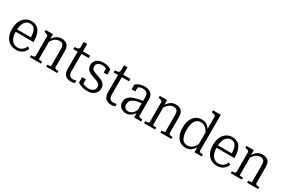

<svg xmlns="http://www.w3.org/2000/svg" viewBox="107 -1912 4581 3099"><g transform="rotate(30 2398.0 -363.0)"><path d="M114 -250Q114 -196 125 -155.5Q136 -115 156.5 -88.5Q177 -62 205 -48.5Q233 -35 267 -35Q304 -35 330.5 -49Q357 -63 375.5 -86Q394 -109 406 -136L445 -110Q428 -74 403 -46.5Q378 -19 344 -4.5Q310 10 265 10Q200 10 149.5 -20Q99 -50 70 -109Q41 -168 41 -252Q41 -337 69 -396.5Q97 -456 145 -487.5Q193 -519 253 -519Q299 -519 335 -503Q371 -487 396 -454Q421 -421 434.5 -368.5Q448 -316 448 -241H97V-286H395L373 -267Q373 -324 365 -363.5Q357 -403 342 -427.5Q327 -452 305 -463Q283 -474 253 -474Q222 -474 196.5 -460Q171 -446 152.5 -418Q134 -390 124 -348Q114 -306 114 -250Z M519 0V-37H524Q544 -37 558.5 -39.5Q573 -42 581.5 -50Q590 -58 590 -72V-426Q590 -441 583.5 -448.5Q577 -456 563.5 -461Q550 -466 529 -471L519 -473V-509H655V-402L661 -395V-47Q661 -44 671 -41.5Q681 -39 695.5 -38Q710 -37 722 -37H725V0ZM1029 0H823V-37H824Q836 -37 850.5 -38Q865 -39 876 -41.5Q887 -44 887 -47V-362Q887 -399 878.5 -422.5Q870 -446 852 -457.5Q834 -469 804 -469Q773 -469 745.5 -456Q718 -443 694 -417Q670 -391 649 -353L648 -409Q670 -445 695 -469.5Q720 -494 750 -506.5Q780 -519 817 -519Q860 -519 892 -503Q924 -487 941 -454.5Q958 -422 958 -369V-72Q958 -58 966.5 -50Q975 -42 990 -39.5Q1005 -37 1024 -37H1029Z M1060 -464V-504H1067Q1094 -504 1111.5 -508Q1129 -512 1138.5 -523Q1148 -534 1148 -553L1194 -509H1348V-464ZM1213 -144Q1213 -105 1223.5 -82Q1234 -59 1253 -48.5Q1272 -38 1297 -38Q1316 -38 1331.5 -42Q1347 -46 1358 -50V-4Q1351 -1 1339.5 2.5Q1328 6 1315 8Q1302 10 1286 10Q1247 10 1214 -4Q1181 -18 1161.5 -52Q1142 -86 1142 -144V-494L1148 -501V-648H1213Z M1705 -129Q1705 -151 1695.5 -166.5Q1686 -182 1669 -193.5Q1652 -205 1629.5 -213.5Q1607 -222 1580 -231Q1549 -240 1521 -252Q1493 -264 1472 -280.5Q1451 -297 1438.5 -321Q1426 -345 1426 -380Q1426 -422 1446.5 -453Q1467 -484 1504.5 -501.5Q1542 -519 1594 -519Q1633 -519 1662.5 -512Q1692 -505 1711.5 -495.5Q1731 -486 1742 -476V-381H1674V-467Q1682 -466 1688 -462.5Q1694 -459 1697.5 -453.5Q1701 -448 1702 -441.5Q1703 -435 1702 -428Q1690 -443 1673.5 -453.5Q1657 -464 1637 -469Q1617 -474 1593 -474Q1543 -474 1517 -450.5Q1491 -427 1491 -389Q1491 -366 1500.5 -350.5Q1510 -335 1528 -324.5Q1546 -314 1568.5 -305.5Q1591 -297 1617 -289Q1647 -279 1674.5 -267.5Q1702 -256 1724 -239.5Q1746 -223 1758.5 -199Q1771 -175 1771 -141Q1771 -98 1749 -63.5Q1727 -29 1686.5 -9.5Q1646 10 1590 10Q1549 10 1515.5 3Q1482 -4 1456 -16.5Q1430 -29 1410 -44V-143H1480V-30Q1469 -37 1462.5 -44.5Q1456 -52 1453 -59.5Q1450 -67 1450 -74.5Q1450 -82 1452 -88Q1469 -70 1490 -58Q1511 -46 1536 -40.5Q1561 -35 1590 -35Q1625 -35 1650.5 -46Q1676 -57 1690.5 -78.5Q1705 -100 1705 -129Z M1812 -464V-504H1819Q1846 -504 1863.5 -508Q1881 -512 1890.5 -523Q1900 -534 1900 -553L1946 -509H2100V-464ZM1965 -144Q1965 -105 1975.5 -82Q1986 -59 2005 -48.5Q2024 -38 2049 -38Q2068 -38 2083.5 -42Q2099 -46 2110 -50V-4Q2103 -1 2091.5 2.5Q2080 6 2067 8Q2054 10 2038 10Q1999 10 1966 -4Q1933 -18 1913.5 -52Q1894 -86 1894 -144V-494L1900 -501V-648H1965Z M2472 -306V-264Q2423 -258 2385.5 -249.5Q2348 -241 2321 -229.5Q2294 -218 2277.5 -203Q2261 -188 2252.5 -167.5Q2244 -147 2244 -121Q2244 -95 2254.5 -76Q2265 -57 2284 -46.5Q2303 -36 2329 -36Q2361 -36 2387 -52Q2413 -68 2433.5 -98Q2454 -128 2467 -168L2473 -112Q2458 -74 2434.5 -47Q2411 -20 2380 -5Q2349 10 2312 10Q2272 10 2240 -6Q2208 -22 2189.5 -52Q2171 -82 2171 -121Q2171 -162 2189 -192.5Q2207 -223 2244 -244.5Q2281 -266 2337.5 -281Q2394 -296 2472 -306ZM2460 0V-108L2454 -109V-363Q2454 -405 2443 -429Q2432 -453 2410 -463.5Q2388 -474 2356 -474Q2310 -474 2281 -455.5Q2252 -437 2235 -410Q2233 -420 2235 -428.5Q2237 -437 2242 -444.5Q2247 -452 2253.5 -457Q2260 -462 2269 -465V-373H2200V-462Q2213 -474 2235.5 -487Q2258 -500 2290 -509.5Q2322 -519 2361 -519Q2395 -519 2424 -511Q2453 -503 2475.5 -486Q2498 -469 2511 -441.5Q2524 -414 2524 -373V-72Q2524 -58 2532.5 -50Q2541 -42 2556 -39.5Q2571 -37 2591 -37H2594V0Z M2647 0V-37H2652Q2672 -37 2686.5 -39.5Q2701 -42 2709.5 -50Q2718 -58 2718 -72V-426Q2718 -441 2711.5 -448.5Q2705 -456 2691.5 -461Q2678 -466 2657 -471L2647 -473V-509H2783V-402L2789 -395V-47Q2789 -44 2799 -41.5Q2809 -39 2823.5 -38Q2838 -37 2850 -37H2853V0ZM3157 0H2951V-37H2952Q2964 -37 2978.5 -38Q2993 -39 3004 -41.5Q3015 -44 3015 -47V-362Q3015 -399 3006.5 -422.5Q2998 -446 2980 -457.5Q2962 -469 2932 -469Q2901 -469 2873.5 -456Q2846 -443 2822 -417Q2798 -391 2777 -353L2776 -409Q2798 -445 2823 -469.5Q2848 -494 2878 -506.5Q2908 -519 2945 -519Q2988 -519 3020 -503Q3052 -487 3069 -454.5Q3086 -422 3086 -369V-72Q3086 -58 3094.5 -50Q3103 -42 3118 -39.5Q3133 -37 3152 -37H3157Z M3652 -70Q3652 -50 3671 -43.5Q3690 -37 3720 -37H3723V0H3586V-114L3581 -118V-653Q3581 -668 3574.5 -675.5Q3568 -683 3554 -688Q3540 -693 3518 -697L3507 -700V-736H3652ZM3428 -519Q3466 -519 3495.5 -507.5Q3525 -496 3549.5 -471.5Q3574 -447 3596 -410L3593 -339Q3574 -384 3550.5 -414Q3527 -444 3497.5 -458.5Q3468 -473 3433 -473Q3399 -473 3373.5 -458.5Q3348 -444 3330.5 -415.5Q3313 -387 3304.5 -346Q3296 -305 3296 -251Q3296 -199 3304.5 -158.5Q3313 -118 3329.5 -90.5Q3346 -63 3371 -49.5Q3396 -36 3429 -36Q3466 -36 3495 -51.5Q3524 -67 3548.5 -97.5Q3573 -128 3593 -173L3595 -106Q3572 -68 3547 -42Q3522 -16 3492 -3Q3462 10 3422 10Q3361 10 3315.5 -21Q3270 -52 3245.5 -111Q3221 -170 3221 -251Q3221 -334 3247 -394Q3273 -454 3319.5 -486.5Q3366 -519 3428 -519Z M3858 -250Q3858 -196 3869 -155.5Q3880 -115 3900.5 -88.5Q3921 -62 3949 -48.5Q3977 -35 4011 -35Q4048 -35 4074.5 -49Q4101 -63 4119.5 -86Q4138 -109 4150 -136L4189 -110Q4172 -74 4147 -46.5Q4122 -19 4088 -4.5Q4054 10 4009 10Q3944 10 3893.5 -20Q3843 -50 3814 -109Q3785 -168 3785 -252Q3785 -337 3813 -396.5Q3841 -456 3889 -487.5Q3937 -519 3997 -519Q4043 -519 4079 -503Q4115 -487 4140 -454Q4165 -421 4178.5 -368.5Q4192 -316 4192 -241H3841V-286H4139L4117 -267Q4117 -324 4109 -363.5Q4101 -403 4086 -427.5Q4071 -452 4049 -463Q4027 -474 3997 -474Q3966 -474 3940.5 -460Q3915 -446 3896.5 -418Q3878 -390 3868 -348Q3858 -306 3858 -250Z M4263 0V-37H4268Q4288 -37 4302.5 -39.5Q4317 -42 4325.5 -50Q4334 -58 4334 -72V-426Q4334 -441 4327.5 -448.5Q4321 -456 4307.5 -461Q4294 -466 4273 -471L4263 -473V-509H4399V-402L4405 -395V-47Q4405 -44 4415 -41.5Q4425 -39 4439.5 -38Q4454 -37 4466 -37H4469V0ZM4773 0H4567V-37H4568Q4580 -37 4594.5 -38Q4609 -39 4620 -41.5Q4631 -44 4631 -47V-362Q4631 -399 4622.5 -422.5Q4614 -446 4596 -457.5Q4578 -469 4548 -469Q4517 -469 4489.5 -456Q4462 -443 4438 -417Q4414 -391 4393 -353L4392 -409Q4414 -445 4439 -469.5Q4464 -494 4494 -506.5Q4524 -519 4561 -519Q4604 -519 4636 -503Q4668 -487 4685 -454.5Q4702 -422 4702 -369V-72Q4702 -58 4710.5 -50Q4719 -42 4734 -39.5Q4749 -37 4768 -37H4773Z"/></g></svg>

Font: Roboto Serif 28pt Condensed Light
Style: Regular
Weight: 300
Width: 3
Designer: Greg Gazdowicz
Foundry: Commercial Type
Version: Version 1.008